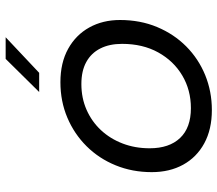

<svg xmlns="http://www.w3.org/2000/svg" viewBox="-66 -712 788 696"><g transform="rotate(-90 328.0 -364.0)"><path d="M277 10Q207 10 156.5 -17.5Q106 -45 79 -94Q52 -143 52 -208Q52 -278.5 76.8 -339Q101.5 -399.5 146 -444.2Q190.5 -489 249.8 -514Q309 -539 378 -539Q448.5 -539 499 -511Q549.5 -483 576.5 -434.2Q603.5 -385.5 603.5 -323Q603.5 -249.5 578 -188.5Q552.5 -127.5 507.8 -83Q463 -38.5 403.8 -14.2Q344.5 10 277 10ZM284 -66Q349.5 -66 402.2 -97.2Q455 -128.5 486 -184.5Q517 -240.5 517 -315.5Q517 -361.5 500.2 -394.5Q483.5 -427.5 451.2 -445.2Q419 -463 371.5 -463Q320.5 -463 278 -444.2Q235.5 -425.5 204.2 -392Q173 -358.5 155.8 -313.5Q138.5 -268.5 138.5 -215.5Q138.5 -144.5 175.8 -105.2Q213 -66 284 -66ZM342.5 -616 462.5 -737.5H541L412 -616Z"/></g></svg>

Font: Epilogue
Style: Italic
Weight: 400
Italic angle: -12°
Designer: Tyler Finck
Foundry: Etcetera Type Co
Version: Version 2.112